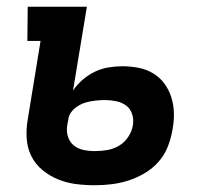

<svg xmlns="http://www.w3.org/2000/svg" viewBox="-20 -540 640 568"><path d="M260 8Q232 8 204.5 4.5Q177 1 151.5 -9.5Q126 -20 105.5 -37Q85 -54 73 -77.5Q61 -101 59 -129.5Q57 -158 62 -186L100 -419H61L62 -520H237L196 -272Q208 -290 225 -304.5Q242 -319 261 -328Q280 -337 300.5 -340.5Q321 -344 342 -344Q366 -344 389.5 -339.5Q413 -335 433 -323Q453 -311 466.5 -292.5Q480 -274 487 -251.5Q494 -229 494.5 -204.5Q495 -180 490 -155Q486 -131 476.5 -106.5Q467 -82 449.5 -62Q432 -42 408.5 -28Q385 -14 360 -6Q335 2 310 5Q285 8 260 8ZM261 -93Q278 -93 296.5 -96Q315 -99 331.5 -108.5Q348 -118 359 -134.5Q370 -151 373 -169Q376 -186 371 -202Q366 -218 353.5 -227.5Q341 -237 324 -240.5Q307 -244 290 -244Q280 -244 269 -243Q258 -242 247 -240Q236 -238 225.5 -234Q215 -230 205.5 -223Q196 -216 189.5 -206.5Q183 -197 182 -186L179 -170Q176 -152 181 -136Q186 -120 198 -110Q210 -100 226.5 -96.5Q243 -93 261 -93Z"/></svg>

Font: Iosevka HT Extended
Style: Bold Italic
Weight: 700
Width: 7
Italic angle: -9°
Monospace: yes
Designer: Belleve Invis
Foundry: Belleve Invis
Version: Version 32.3.0; ttfautohint (v1.8.4)